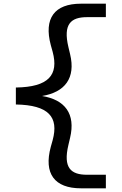

<svg xmlns="http://www.w3.org/2000/svg" viewBox="-20 -821 660 1041"><path d="M66 -254.5C244 -251.5 299.5 -186.5 265.5 -61L255.5 -25.5C216 120 275 200 419 200H554V126.5H452C365 126.5 321 90 351 -35.5L360 -74C391 -204 332 -280.5 208 -300.5C332 -321 391.5 -397.5 360 -527.5L351 -565.5C321 -691 365 -728 452 -728H554V-801H419C275 -801 216.5 -721.5 255.5 -576L265.5 -540C299 -414.5 244 -349 66 -346.5Z"/></svg>

Font: Monaspace Neon
Style: Regular
Weight: 400
Designer: Riley Cran & the Lettermatic Team
Foundry: Lettermatic
Version: Version 1.200 (Monaspace Neon)